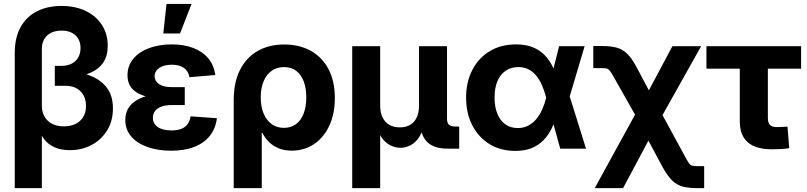

<svg xmlns="http://www.w3.org/2000/svg" viewBox="-20 -768 4168 992"><path d="M56.2 204.1V-493.7Q56.2 -573.7 86.4 -627.9Q116.7 -682.1 171.1 -709.7Q225.6 -737.3 297.4 -737.3Q369.6 -737.3 423.3 -711.2Q477.1 -685.1 506.8 -638.7Q536.6 -592.3 536.6 -531.2Q536.6 -479 513.4 -444.8Q490.2 -410.6 447 -391.8Q403.8 -373 343.8 -365.7V-400.9Q406.2 -394.5 455.8 -373Q505.4 -351.6 534.4 -311.3Q563.5 -271 563.5 -208Q563.5 -143.6 533.9 -95Q504.4 -46.4 453.9 -19.3Q403.3 7.8 340.3 7.8Q294.9 7.8 261.7 -7.1Q228.5 -22 207 -50.3Q185.5 -78.6 175.3 -119.1L196.3 -122.6V204.1ZM310.1 -115.2Q344.7 -115.2 370.6 -127.9Q396.5 -140.6 410.4 -164.3Q424.3 -188 424.3 -220.2Q424.3 -268.1 395.8 -296.4Q367.2 -324.7 318.4 -324.7H263.2V-427.7H297.4Q327.6 -427.7 349.9 -439Q372.1 -450.2 384 -470.9Q396 -491.7 396 -519.5Q396 -561.5 369.6 -585.7Q343.3 -609.9 298.3 -609.9Q251.5 -609.9 223.9 -584.5Q196.3 -559.1 196.3 -515.6V-221.2Q196.3 -190.4 209.7 -166.3Q223.1 -142.1 248.5 -128.7Q273.9 -115.2 310.1 -115.2Z M864.3 10.7Q797.4 10.7 743.7 -7.8Q689.9 -26.4 658.7 -62Q627.4 -97.7 627.4 -148.4Q627.4 -183.6 643.3 -209.2Q659.2 -234.9 689 -252Q718.8 -269 759.8 -277.3Q800.8 -285.6 851.1 -285.6H934.6V-225.1H865.2Q835.9 -225.1 814.5 -217.3Q793 -209.5 781.5 -194.8Q770 -180.2 770 -159.2Q770 -129.4 794.9 -111.8Q819.8 -94.2 866.2 -94.2Q897 -94.2 917.5 -102.5Q938 -110.8 949.5 -127.2Q960.9 -143.6 964.8 -167L1100.6 -157.2Q1094.2 -104.5 1064.7 -66.9Q1035.2 -29.3 984.6 -9.3Q934.1 10.7 864.3 10.7ZM855.5 -256.3Q803.2 -256.3 762.9 -263.4Q722.7 -270.5 694.8 -285.4Q667 -300.3 652.8 -323.5Q638.7 -346.7 638.7 -378.9Q638.7 -428.2 668.5 -464.1Q698.2 -500 750 -519.3Q801.8 -538.6 867.2 -538.6Q930.2 -538.6 978.3 -520.3Q1026.4 -502 1055.9 -466.8Q1085.4 -431.6 1092.3 -380.4L958.5 -369.1Q954.1 -399.9 930.7 -416.7Q907.2 -433.6 867.7 -433.6Q827.1 -433.6 803 -417Q778.8 -400.4 778.8 -374Q778.8 -349.6 801.5 -333.7Q824.2 -317.9 866.7 -317.9H934.6V-256.3ZM823.7 -595.2 840.3 -747.6H969.7L910.2 -595.2Z M1187.5 204.1V-251Q1187.5 -342.3 1219.7 -406.2Q1252 -470.2 1310.5 -504.2Q1369.1 -538.1 1448.7 -538.1Q1526.9 -538.1 1585.7 -505.4Q1644.5 -472.7 1677.2 -410.9Q1710 -349.1 1710 -261.7Q1710 -179.7 1681.4 -118.4Q1652.8 -57.1 1602.5 -23.4Q1552.2 10.3 1487.3 10.3Q1448.2 10.3 1418.7 -2.2Q1389.2 -14.6 1368.7 -35.4Q1348.1 -56.2 1335.4 -81.5H1332.5V204.1ZM1446.8 -107.4Q1483.9 -107.4 1509.8 -127Q1535.6 -146.5 1549.1 -181.9Q1562.5 -217.3 1562.5 -265.1Q1562.5 -312 1549.3 -347.2Q1536.1 -382.3 1510.5 -401.9Q1484.9 -421.4 1447.8 -421.4Q1410.6 -421.4 1383.5 -402.1Q1356.4 -382.8 1341.8 -347.7Q1327.1 -312.5 1327.1 -265.1Q1327.1 -217.3 1341.8 -181.9Q1356.4 -146.5 1383.3 -127Q1410.2 -107.4 1446.8 -107.4Z M1799.8 204.1V-529.3H1944.3V-223.1Q1944.3 -185.1 1957.3 -159.9Q1970.2 -134.8 1992.9 -122.3Q2015.6 -109.9 2045.4 -109.9Q2075.7 -109.9 2097.9 -122.3Q2120.1 -134.8 2132.6 -159.9Q2145 -185.1 2145 -223.1V-529.3H2289.6V-153.8Q2289.6 -133.3 2299.3 -123.8Q2309.1 -114.3 2331.1 -114.3H2352.5V0H2292Q2220.7 0 2185.8 -35.9Q2150.9 -71.8 2150.9 -139.2V-188.5H2175.3Q2175.3 -134.3 2163.6 -98.6Q2151.9 -63 2132.8 -42.5Q2113.8 -22 2091.8 -13.2Q2069.8 -4.4 2049.3 -4.4Q2027.8 -4.4 2005.4 -13.2Q1982.9 -22 1963.6 -42.5Q1944.3 -63 1932.4 -98.6Q1920.4 -134.3 1920.4 -188.5H1944.3V204.1Z M2643.1 11.7Q2566.4 11.7 2509.3 -23.4Q2452.1 -58.6 2420.2 -120.6Q2388.2 -182.6 2388.2 -263.2Q2388.2 -344.7 2420.2 -406.5Q2452.1 -468.3 2510 -503.4Q2567.9 -538.6 2646 -538.6Q2695.8 -538.6 2731.9 -524.2Q2768.1 -509.8 2792.7 -484.6Q2817.4 -459.5 2833.5 -427.2Q2849.6 -395 2859.4 -359.4H2895L2921.9 -274.9L3007.8 0H2874.5L2801.3 -265.6Q2792.5 -299.8 2779.8 -328.4Q2767.1 -356.9 2750 -377.7Q2732.9 -398.4 2710.2 -409.9Q2687.5 -421.4 2658.2 -421.4Q2620.1 -421.4 2592.3 -402.3Q2564.5 -383.3 2549.8 -348.1Q2535.2 -313 2535.2 -264.2Q2535.2 -215.8 2549.6 -180.4Q2564 -145 2590.8 -125.7Q2617.7 -106.4 2655.3 -106.4Q2685.1 -106.4 2708.7 -118.7Q2732.4 -130.9 2750.5 -152.3Q2768.6 -173.8 2781.2 -202.1Q2793.9 -230.5 2801.8 -262.7L2868.7 -529.3H3000.5L2921.4 -262.7L2894 -174.3H2857.9Q2846.7 -137.7 2830.3 -104.2Q2814 -70.8 2789.1 -44.7Q2764.2 -18.6 2728.5 -3.4Q2692.9 11.7 2643.1 11.7Z M3052.7 204.1 3300.8 -248H3362.3L3519.5 41Q3532.2 64.9 3539.8 75.4Q3547.4 85.9 3556.4 88.1Q3565.4 90.3 3583 90.3H3618.2V204.1H3583Q3539.6 204.1 3508.8 196.3Q3478 188.5 3453.6 165.3Q3429.2 142.1 3403.8 96.2L3330.1 -41.5L3199.2 204.1ZM3297.4 -111.3 3153.8 -365.2Q3139.6 -390.1 3132.1 -400.6Q3124.5 -411.1 3116 -413.6Q3107.4 -416 3089.8 -416H3045.4V-530.3H3089.8Q3133.8 -530.3 3164.8 -522.2Q3195.8 -514.2 3220.2 -490.5Q3244.6 -466.8 3269 -420.9L3332.5 -301.3L3454.1 -529.3H3602.5L3368.2 -111.3Z M3969.2 3.4Q3885.3 3.4 3843.8 -32.7Q3802.2 -68.8 3802.2 -141.1V-413.1H3629.9V-529.3H4119.1V-413.1H3947.3V-159.7Q3947.3 -133.3 3958.3 -122.3Q3969.2 -111.3 3997.1 -111.3Q4008.8 -111.3 4023.2 -112.3Q4037.6 -113.3 4048.8 -113.8L4057.6 -2.4Q4035.6 1 4013.4 2.2Q3991.2 3.4 3969.2 3.4Z"/></svg>

Font: Inter 24pt
Style: Bold
Weight: 700
Designer: Rasmus Andersson
Foundry: rsms
Version: Version 4.001;git-66647c0bb